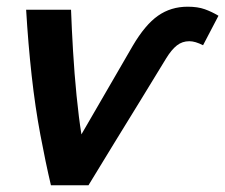

<svg xmlns="http://www.w3.org/2000/svg" viewBox="-20 -553 672 573"><path d="M132 0Q116 -68 100.5 -150.5Q85 -233 74.5 -327.5Q64 -422 58 -524H192Q194 -468 198 -400.5Q202 -333 208.5 -267.5Q215 -202 223 -152Q261 -218 299.5 -284Q338 -350 376 -416Q413 -479 451.5 -506Q490 -533 540 -533Q570 -533 591 -525.5Q612 -518 632 -506L586 -418Q574 -424 564 -427Q554 -430 545 -430Q524 -430 508 -417.5Q492 -405 476 -379Q438 -316 399 -253Q360 -190 321.5 -127Q283 -64 244 0Z"/></svg>

Font: Ubuntu Sans
Style: Bold Italic
Weight: 700
Italic angle: -13.5°
Designer: Dalton Maag Ltd
Foundry: Dalton Maag Ltd
Version: Version 1.006